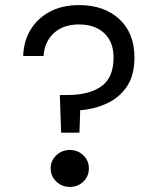

<svg xmlns="http://www.w3.org/2000/svg" viewBox="-20 -732 640 754"><path d="M220 -211 215 -359H246Q330 -359 378 -393Q426 -427 426 -506Q426 -567 389.5 -601.5Q353 -636 290 -636Q229 -636 192 -602.5Q155 -569 151 -512H71Q73 -571 100.5 -616Q128 -661 176.5 -686.5Q225 -712 290 -712Q389 -712 448.5 -657Q508 -602 508 -507Q508 -435 477.5 -391Q447 -347 398 -325Q349 -303 295 -299L292 -211ZM254 2Q223 2 201 -19Q179 -40 179 -71Q179 -101 201 -122Q223 -143 254 -143Q286 -143 307.5 -122Q329 -101 329 -71Q329 -40 307.5 -19Q286 2 254 2Z"/></svg>

Font: DM Mono
Style: Regular
Weight: 400
Designer: Colophon Foundry
Foundry: Colophon Foundry
Version: Version 1.000; ttfautohint (v1.8.2.53-6de2)